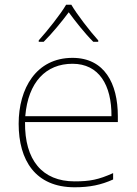

<svg xmlns="http://www.w3.org/2000/svg" viewBox="-20 -783 580 813"><path d="M282 -763H260C236 -722 181 -653 144 -612V-606H165C202 -643 243 -693 271 -731C299 -693 338 -643 375 -606H396V-612C359 -653 306 -722 282 -763ZM287 -538C133 -538 59 -408 59 -259C59 -104 130 10 296 10C360 10 408 0 459 -23V-50C397 -22 360 -15 296 -15C159 -15 84 -105 86 -266H479V-291C479 -430 422 -538 287 -538ZM287 -513C399 -513 453 -423 452 -291H87C99 -436 175 -513 287 -513Z"/></svg>

Font: Noto Sans Gurmukhi Thin
Style: Regular
Weight: 100
Designer: Jelle Bosma - Monotype Design Team
Foundry: Monotype Imaging Inc.
Version: Version 2.004